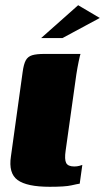

<svg xmlns="http://www.w3.org/2000/svg" viewBox="-20 -712 403 737"><path d="M171 5Q83 5 47.5 -21Q12 -47 22 -112L67 -436Q71 -466 79 -480.5Q87 -495 103.5 -500Q120 -505 151 -505H289Q287 -500 282 -476Q277 -452 273 -426L232 -134Q227 -100 234 -86.5Q241 -73 265 -73Q276 -73 285 -75.5Q294 -78 296 -79L286 -7Q278 -6 254 -0.5Q230 5 171 5ZM138 -566 280 -692 363 -643 220 -566Z"/></svg>

Font: Genos Thin Black
Style: Italic
Weight: 900
Italic angle: -8°
Version: Version 1.010